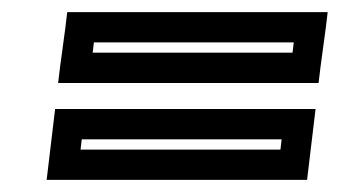

<svg xmlns="http://www.w3.org/2000/svg" viewBox="-20 -474 561 317"><path d="M509 -362 518 -429 521 -454H496H116H91L88 -429L79 -362L76 -337H101H481H506L509 -362ZM463 -387H133L135 -404H465L463 -387ZM490 -202 498 -269 501 -294H476H96H71L68 -269L60 -202L57 -177H82H462H487L490 -202ZM443 -227H113L115 -244H445L443 -227Z"/></svg>

Font: Gamestation Text Outline
Style: Italic
Weight: 400
Designer: Jonas Hecksher
Foundry: Jonas Hecksher, Playtypeª, e-types AS
Version: Version 1.003